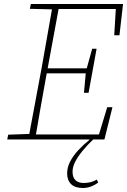

<svg xmlns="http://www.w3.org/2000/svg" viewBox="-20 -696 634 958"><path d="M16 0 21 -24 134 -28H142L139 0ZM121 0 189 -364Q203 -442 216.5 -520Q230 -598 244 -676H277L210 -313Q196 -235 182 -156.5Q168 -78 155 0ZM129 -652 134 -676H259L257 -649H249ZM143 0 145 -25H484L468 -6L515 -161H541L501 0ZM199 -330 201 -355H423L421 -330ZM261 -651 263 -676H594L576 -520H550L559 -670L574 -651ZM399 -233 408 -332 412 -352 440 -453H462L422 -233ZM393 242Q354 242 334.5 222.5Q315 203 315 169Q315 139 330 110Q345 81 370.5 53.5Q396 26 426 2V-5H450Q415 28 391.5 57Q368 86 355 111.5Q342 137 342 161Q342 189 356.5 203Q371 217 398 217Q416 217 432 213Q448 209 463 200L470 215Q454 227 434.5 234.5Q415 242 393 242Z"/></svg>

Font: Source Serif 4 ExtraLight
Style: Italic
Weight: 250
Italic angle: -12°
Designer: Frank Grießhammer
Foundry: Adobe Systems Incorporated
Version: Version 4.004;hotconv 1.0.116;makeotfexe 2.5.65601